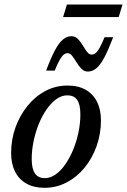

<svg xmlns="http://www.w3.org/2000/svg" viewBox="-20 -842 576 872"><path d="M287 -453.5Q335.5 -453.5 369.2 -434.2Q403 -415 420.8 -379.5Q438.5 -344 438.5 -295.5Q438.5 -234.5 419 -179.2Q399.5 -124 364.8 -81.2Q330 -38.5 283.2 -13.8Q236.5 11 182 11Q134 11 100 -8.2Q66 -27.5 48.2 -63Q30.5 -98.5 30.5 -147Q30.5 -208 50.2 -263Q70 -318 104.8 -361Q139.5 -404 186 -428.8Q232.5 -453.5 287 -453.5ZM183.5 -33Q209 -33 233 -50Q257 -67 277.2 -96.5Q297.5 -126 312.8 -163.2Q328 -200.5 336.5 -241.5Q345 -282.5 345 -322.5Q345 -367.5 330.5 -388.2Q316 -409 286 -409Q260 -409 236.2 -392Q212.5 -375 192 -345.8Q171.5 -316.5 156.2 -279Q141 -241.5 132.5 -200.5Q124 -159.5 124 -120Q124 -75.5 138.8 -54.2Q153.5 -33 183.5 -33ZM494 -673Q472 -615 453.8 -580.8Q435.5 -546.5 417.5 -531.8Q399.5 -517 379 -517Q362 -517 349.8 -529.8Q337.5 -542.5 327.5 -559Q317.5 -575.5 308 -588Q298.5 -600.5 287 -600.5Q278.5 -600.5 270.2 -594.5Q262 -588.5 252 -571.5Q242 -554.5 228.5 -521.5H189.5Q211.5 -580 229.8 -614Q248 -648 266 -662.8Q284 -677.5 304.5 -677.5Q321.5 -677.5 333.8 -665Q346 -652.5 356 -635.8Q366 -619 375.5 -606.5Q385 -594 396.5 -594Q405 -594 413.2 -600Q421.5 -606 431.5 -623.2Q441.5 -640.5 455 -673ZM266.5 -764.5 284 -821.5H536.5L519 -764.5Z"/></svg>

Font: Newsreader 16pt Medium
Style: Italic
Weight: 500
Italic angle: -17°
Designer: Hugues Gentile
Foundry: Production Type
Version: Version 1.003